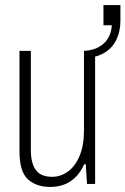

<svg xmlns="http://www.w3.org/2000/svg" viewBox="-20 -727 496 759"><path d="M178 12Q124 12 90.5 -18Q57 -48 57 -129V-526H102V-134Q102 -107 107 -87.5Q112 -68 122 -54.5Q132 -41 148 -34.5Q164 -28 187 -28Q219 -28 248 -48.5Q277 -69 294.5 -110.5Q312 -152 312 -212V-526H356V0H324L319 -78H313Q297 -43 275.5 -23.5Q254 -4 229.5 4Q205 12 178 12ZM312 -497V-526Q360 -528 389.5 -554.5Q419 -581 422 -627H389V-707H456V-645Q456 -604 440.5 -571Q425 -538 393 -518.5Q361 -499 312 -497Z"/></svg>

Font: Archivo Condensed Thin
Style: Regular
Weight: 250
Width: 3
Designer: Hector Gatti
Foundry: Omnibus-Type
Version: Version 2.001